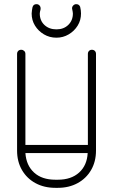

<svg xmlns="http://www.w3.org/2000/svg" viewBox="-20 -898 543 922"><path d="M402 -639Q402 -648 407.5 -653.5Q413 -659 421 -659Q430 -659 435.5 -653.5Q441 -648 441 -639V-175Q441 -122 417.5 -81.5Q394 -41 352.5 -18.5Q311 4 258 4H246Q192 4 150.5 -18.5Q109 -41 85.5 -81.5Q62 -122 62 -175V-639Q62 -648 67.5 -653.5Q73 -659 82 -659Q90 -659 96 -653.5Q102 -648 102 -639V-202H402ZM246 -35H258Q322 -35 360 -69.5Q398 -104 401 -163H102Q106 -104 143.5 -69.5Q181 -35 246 -35ZM327 -852Q326 -856 326 -858Q326 -866 332 -872Q338 -878 346 -878Q360 -878 365 -865Q369 -848 369 -833Q369 -801 353 -775Q337 -749 310 -733Q283 -717 251 -717Q218 -717 191 -733Q164 -749 148 -775Q132 -801 132 -833Q132 -840 133.5 -848.5Q135 -857 136 -863Q140 -878 155 -878Q164 -878 169.5 -872Q175 -866 175 -858Q175 -856 175 -854Q171 -839 171 -833Q171 -799 193.5 -778Q216 -757 251 -757Q286 -757 308 -778.5Q330 -800 330 -833Q330 -837 329 -842Q328 -847 327 -852Z"/></svg>

Font: Libertine Sup Light
Style: Regular
Weight: 300
Designer: Bastien Sozeau
Foundry: NBR — Bastien Sozeau
Version: Version 2.003; ttfautohint (v1.8.4.7-5d5b);gftools[0.9.33]